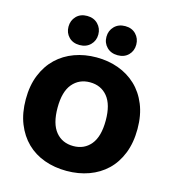

<svg xmlns="http://www.w3.org/2000/svg" viewBox="-122 -932 948 1051"><g transform="rotate(15 351.5 -406.5)"><path d="M668 -304Q668 -226 644 -165.5Q620 -105 577.5 -64.5Q535 -24 477 -3Q419 18 351 18Q283 18 225 -3Q167 -24 125 -65Q83 -106 59 -166Q35 -226 35 -304Q35 -382 59.5 -442Q84 -502 126.5 -542.5Q169 -583 226.5 -604Q284 -625 351 -625Q418 -625 475.5 -604Q533 -583 576 -542.5Q619 -502 643.5 -442Q668 -382 668 -304ZM488 -304Q488 -394 451 -439Q414 -484 351 -484Q290 -484 252.5 -439.5Q215 -395 215 -304Q215 -213 252 -168Q289 -123 352 -123Q414 -123 451 -168Q488 -213 488 -304ZM327 -748Q327 -713 303.5 -689.5Q280 -666 242 -666Q204 -666 181 -689.5Q158 -713 158 -748Q158 -783 181 -807Q204 -831 242 -831Q280 -831 303.5 -807Q327 -783 327 -748ZM542 -748Q542 -713 519 -689.5Q496 -666 458 -666Q420 -666 396.5 -689.5Q373 -713 373 -748Q373 -783 396.5 -807Q420 -831 458 -831Q496 -831 519 -807Q542 -783 542 -748Z"/></g></svg>

Font: Baloo 2 ExtraBold
Style: Regular
Weight: 800
Designer: Sarang Kulkarni and Ek Type
Foundry: Ek Type
Version: Version 1.640;hotconv 1.0.111;makeotfexe 2.5.65597; ttfautoh